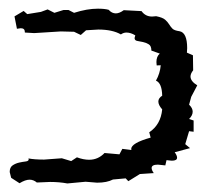

<svg xmlns="http://www.w3.org/2000/svg" viewBox="-20 -445 484 449"><path d="M6.1 -29.2 2.7 -42.8Q2.7 -53.8 9.7 -58.4Q16.7 -63 24.9 -64.8Q33 -66.6 40.1 -67.4Q47.1 -68.3 47.1 -72.3L46.5 -74.5Q60.5 -71.8 83 -71.8L124.6 -74.9L146.5 -68.3L159.9 -77.1Q175.1 -71.4 188.6 -71.4Q209.4 -71.4 224.5 -87.2L259.3 -84.1L266.1 -96.9L287.4 -94.2L286.8 -96.4Q286.8 -110.5 332.3 -123.2L329 -135.6Q355.9 -153.6 359.3 -189.2Q350.3 -199.3 350.3 -207.6Q350.3 -215.5 359.3 -221.2Q358.7 -250.7 344.7 -256.4Q354.2 -273.1 355.9 -292.4L346.4 -292L345.8 -299.9Q345.8 -313.1 353.7 -319.7L334 -326.7Q334 -337.7 327.8 -341.4Q321.7 -345.2 314.4 -346.7Q307.1 -348.3 300.9 -349.3Q294.7 -350.4 294.7 -356.2L296.4 -362.3Q285.7 -368.9 275.6 -368.9Q268.9 -368.9 262.7 -364.5Q243 -375.9 209.9 -375.9L181.3 -374.2L168.9 -363.2L153.2 -370.7L122.3 -371.5L60 -367.6L38.1 -368.9V-370.2Q38.1 -379 28.5 -379L19.6 -377.7L13.9 -406.7L35.3 -419.4L43.7 -412L75.7 -417.2L91.4 -423L107.2 -415L128.5 -421.6H140.3L153.2 -415Q183.5 -424.7 208.8 -424.7Q224.5 -424.7 234.1 -422.1Q241.4 -413.7 250.9 -413.7Q259.3 -413.7 269.4 -421.2L311 -419Q320 -406.3 335.7 -406.3L345.2 -407.1Q360.4 -404.1 366.3 -398.8Q372.2 -393.5 375.6 -388Q378.9 -382.5 383.2 -378.1Q387.4 -373.7 399.7 -372Q417.7 -368.9 417.7 -332.4L417.1 -321.9L431.2 -315.7L431.7 -280.6Q425.5 -272.7 425.5 -266.1Q425.5 -255.1 441.3 -245.4L427.2 -218.6L422.2 -200.2Q430.6 -192.2 430.6 -183.9Q430.6 -175.1 422.2 -166.8L432.8 -163.2V-136.9L422.2 -138.2L413.2 -107.9L424.4 -98.6L388.5 -89Q394.1 -81.5 394.1 -76.2Q394.1 -69.2 381.7 -69.2L369.4 -70.5L366.6 -58.2L349.2 -60Q334.6 -60 334.6 -52.1Q334.6 -47.2 339.6 -40.2L307.1 -38L280.1 -21.3L273.9 -27.9L244.2 -25.2Q230.1 -17.8 207.1 -17.8L180.2 -20L137.5 -16Q118.9 -19.5 97 -19.5L66.2 -18.2Q58.3 -24.8 49.3 -24.8Q39.2 -24.8 25.7 -16.5Z"/></svg>

Font: Truetypewriter PolyglOTT
Style: Regular
Weight: 400
Designer: Sergey Beatoff a.k.a. Sam_T
Version: Version 3.76